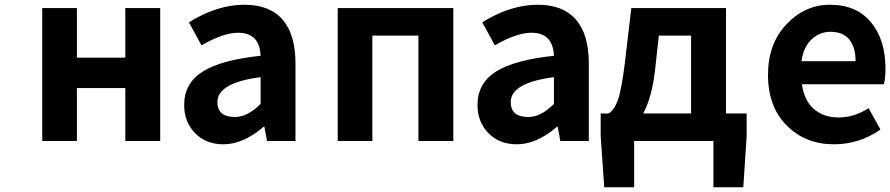

<svg xmlns="http://www.w3.org/2000/svg" viewBox="-20 -594 3751 809"><path d="M158 0V-560H304V-351H508V-560H655V0H508V-223H304V0Z M922 14Q848 14 802 -33Q756 -80 756 -152Q756 -242 832.5 -291.5Q909 -341 1078 -359Q1074 -456 983 -456Q921 -456 829 -403L776 -500Q895 -574 1010 -574Q1116 -574 1170.5 -511.5Q1225 -449 1225 -327V0H1105L1094 -60H1091Q1005 14 922 14ZM970 -101Q1023 -101 1078 -156V-269Q896 -245 896 -164Q896 -101 970 -101Z M1403 0V-560H1890V0H1743V-444H1549V0Z M2158 14Q2084 14 2038 -33Q1992 -80 1992 -152Q1992 -242 2068.5 -291.5Q2145 -341 2314 -359Q2310 -456 2219 -456Q2157 -456 2065 -403L2012 -500Q2131 -574 2246 -574Q2352 -574 2406.5 -511.5Q2461 -449 2461 -327V0H2341L2330 -60H2327Q2241 14 2158 14ZM2206 -101Q2259 -101 2314 -156V-269Q2132 -245 2132 -164Q2132 -101 2206 -101Z M2690 -116H2892V-444H2756L2740 -298Q2727 -184 2690 -116ZM3039 -116H3126V-20L3112 195H2986V0H2652V195H2526L2511 -20V-116H2544Q2568 -129 2583.5 -172.5Q2599 -216 2613 -330L2640 -560H3039Z M3494 14Q3374 14 3295 -65Q3216 -144 3216 -279Q3216 -410 3294 -492Q3372 -574 3477 -574Q3589 -574 3650 -500Q3711 -426 3711 -306Q3711 -262 3704 -239H3359Q3368 -171 3409 -135Q3450 -99 3514 -99Q3578 -99 3640 -138L3690 -48Q3600 14 3494 14ZM3357 -336H3585Q3585 -395 3558.5 -427.5Q3532 -460 3479 -460Q3433 -460 3399 -427.5Q3365 -395 3357 -336Z"/></svg>

Font: NotoSansHansBold
Style: Bold
Weight: 700
Designer: Ryoko NISHIZUKA  (kana & ideographs); Paul D. Hunt (Latin, Greek & Cyrillic); Wenlong ZHANG  (bopomofo); Sandoll Communi
Foundry: Adobe Systems Incorporated
Version: Version 1.00;December 8, 2021;FontCreator 13.0.0.2675 64-bit